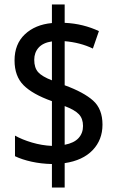

<svg xmlns="http://www.w3.org/2000/svg" viewBox="-20 -780 520 858"><path d="M212 -47Q164 -48 121 -57.5Q78 -67 47 -82V-174Q79 -156 123 -143Q167 -130 212 -128V-328Q125 -359 85 -399.5Q45 -440 45 -510Q45 -583 91 -626.5Q137 -670 212 -677V-760H269V-678Q312 -676 350 -666.5Q388 -657 422 -641L395 -563Q339 -590 269 -596V-399Q354 -368 396 -330.5Q438 -293 438 -223Q438 -155 394 -109Q350 -63 269 -51V58H212ZM212 -595Q172 -589 152.5 -567Q133 -545 133 -513Q133 -477 150.5 -457.5Q168 -438 212 -421ZM269 -133Q311 -141 331 -163Q351 -185 351 -217Q351 -250 332.5 -269.5Q314 -289 269 -306Z"/></svg>

Font: Noto Sans Georgian Condensed Medium
Style: Regular
Weight: 500
Width: 3
Designer: Monotype Design Team, Akaki Razmadze
Foundry: Google LLC
Version: Version 2.005; ttfautohint (v1.8.4.7-5d5b)